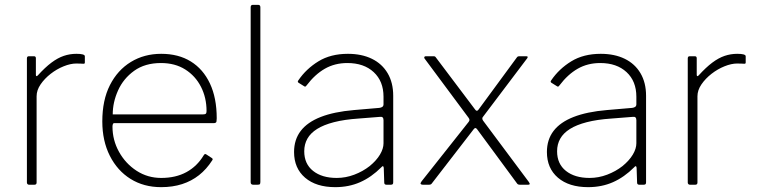

<svg xmlns="http://www.w3.org/2000/svg" viewBox="-20 -762 3122 792"><path d="M100 0Q96 0 93.5 -2.5Q91 -5 91 -9V-521Q91 -530 99 -530H120Q128 -530 128 -522V-454Q128 -449 130 -448Q132 -447 136 -451Q166 -484 192 -503.5Q218 -523 243 -531.5Q268 -540 295 -540Q330 -540 330 -530V-504Q330 -499 325 -499Q321 -499 314.5 -499.5Q308 -500 295 -500Q271 -500 242.5 -488.5Q214 -477 189 -457.5Q164 -438 147.5 -414Q131 -390 131 -365V-9Q131 0 122 0H100Z M444 -240Q444 -184 471 -135.5Q498 -87 543.5 -57.5Q589 -28 645 -28Q705 -28 749 -52Q793 -76 820 -121Q823 -126 825.5 -126.5Q828 -127 831 -125L854 -110Q860 -106 855 -100Q832 -64 801 -39.5Q770 -15 731 -2.5Q692 10 645 10Q573 10 518.5 -24Q464 -58 433 -119.5Q402 -181 402 -261Q402 -349 433.5 -411Q465 -473 520 -506.5Q575 -540 645 -540Q716 -540 767 -508.5Q818 -477 846 -417.5Q874 -358 874 -274Q874 -268 873 -261Q872 -254 861 -254H450Q447 -254 445.5 -249.5Q444 -245 444 -240ZM815 -290Q826 -290 829 -293Q832 -296 832 -304Q832 -359 809 -404Q786 -449 744 -475.5Q702 -502 644 -502Q578 -502 533.5 -470Q489 -438 467 -389Q445 -340 445 -290Z M1054 -12Q1054 -5 1052 -2.5Q1050 0 1042 0H1025Q1014 0 1014 -10V-732Q1014 -742 1023 -742H1045Q1054 -742 1054 -732Z M1553 -72Q1512 -31 1465.5 -10.5Q1419 10 1363 10Q1284 10 1238.5 -29Q1193 -68 1193 -135Q1193 -186 1220.5 -222Q1248 -258 1303 -279.5Q1358 -301 1440 -308L1545 -317Q1553 -318 1557.5 -321.5Q1562 -325 1562 -332V-363Q1562 -427 1521.5 -464.5Q1481 -502 1413 -502Q1361 -502 1320 -478.5Q1279 -455 1245 -410Q1242 -406 1240 -405Q1238 -404 1235 -406L1211 -421Q1209 -423 1208.5 -425Q1208 -427 1211 -431Q1243 -478 1293.5 -509Q1344 -540 1415 -540Q1472 -540 1514 -519.5Q1556 -499 1579 -460Q1602 -421 1602 -367V-10Q1602 -4 1599.5 -2Q1597 0 1592 0H1574Q1570 0 1567.5 -2Q1565 -4 1565 -9L1563 -70Q1561 -82 1553 -72ZM1562 -266Q1562 -282 1548 -280L1459 -273Q1400 -269 1357.5 -258Q1315 -247 1288 -230Q1261 -213 1248 -190Q1235 -167 1235 -138Q1235 -86 1271.5 -57Q1308 -28 1369 -28Q1406 -28 1441.5 -41.5Q1477 -55 1505 -77Q1533 -100 1547.5 -124.5Q1562 -149 1562 -171V-266Z M2161 -12Q2166 -5 2165 -2.5Q2164 0 2159 0H2125Q2116 0 2113 -5L1948 -229Q1944 -234 1941 -234Q1938 -234 1934 -229L1761 -5Q1758 0 1749 0H1724Q1718 0 1715.5 -3Q1713 -6 1719 -14L1913 -259Q1917 -264 1916.5 -268Q1916 -272 1913 -276L1731 -521Q1729 -524 1730.5 -527Q1732 -530 1736 -530H1767Q1772 -530 1774 -529Q1776 -528 1778 -525L1940 -310Q1947 -300 1954 -310L2112 -525Q2114 -528 2116.5 -529Q2119 -530 2124 -530H2151Q2156 -530 2156.5 -527.5Q2157 -525 2155 -522L1973 -281Q1969 -277 1969.5 -272.5Q1970 -268 1973 -264L2161 -12Z M2596 -72Q2555 -31 2508.5 -10.5Q2462 10 2406 10Q2327 10 2281.5 -29Q2236 -68 2236 -135Q2236 -186 2263.5 -222Q2291 -258 2346 -279.5Q2401 -301 2483 -308L2588 -317Q2596 -318 2600.5 -321.5Q2605 -325 2605 -332V-363Q2605 -427 2564.5 -464.5Q2524 -502 2456 -502Q2404 -502 2363 -478.5Q2322 -455 2288 -410Q2285 -406 2283 -405Q2281 -404 2278 -406L2254 -421Q2252 -423 2251.5 -425Q2251 -427 2254 -431Q2286 -478 2336.5 -509Q2387 -540 2458 -540Q2515 -540 2557 -519.5Q2599 -499 2622 -460Q2645 -421 2645 -367V-10Q2645 -4 2642.5 -2Q2640 0 2635 0H2617Q2613 0 2610.5 -2Q2608 -4 2608 -9L2606 -70Q2604 -82 2596 -72ZM2605 -266Q2605 -282 2591 -280L2502 -273Q2443 -269 2400.5 -258Q2358 -247 2331 -230Q2304 -213 2291 -190Q2278 -167 2278 -138Q2278 -86 2314.5 -57Q2351 -28 2412 -28Q2449 -28 2484.5 -41.5Q2520 -55 2548 -77Q2576 -100 2590.5 -124.5Q2605 -149 2605 -171V-266Z M2826 0Q2822 0 2819.5 -2.5Q2817 -5 2817 -9V-521Q2817 -530 2825 -530H2846Q2854 -530 2854 -522V-454Q2854 -449 2856 -448Q2858 -447 2862 -451Q2892 -484 2918 -503.5Q2944 -523 2969 -531.5Q2994 -540 3021 -540Q3056 -540 3056 -530V-504Q3056 -499 3051 -499Q3047 -499 3040.5 -499.5Q3034 -500 3021 -500Q2997 -500 2968.5 -488.5Q2940 -477 2915 -457.5Q2890 -438 2873.5 -414Q2857 -390 2857 -365V-9Q2857 0 2848 0H2826Z"/></svg>

Font: Libre Franklin Thin Thin
Style: Regular
Weight: 250
Version: Version 3.000